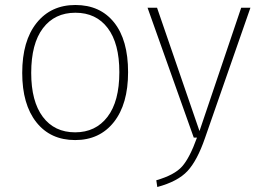

<svg xmlns="http://www.w3.org/2000/svg" viewBox="-20 -551 1043 769"><path d="M282 -531Q381 -531 437 -461Q493 -391 493 -262Q493 -134 436 -62Q379 10 281 10Q182 10 125.5 -61.5Q69 -133 69 -259Q69 -387 126.5 -459Q184 -531 282 -531ZM983 -520 801 2Q770 92 731 134Q692 176 610 198L606 171Q679 150 709.5 115.5Q740 81 769 0H756L571 -520H609L779 -26L946 -520ZM105 -259Q105 -145 151.5 -83Q198 -21 281 -21Q363 -21 410.5 -83Q458 -145 458 -262Q458 -377 411.5 -438.5Q365 -500 282 -500Q199 -500 152 -438Q105 -376 105 -259Z"/></svg>

Font: Fira Sans UltraLight
Style: Regular
Weight: 200
Designer: Carrois Corporate & Edenspiekermann AG
Foundry: Carrois Corporate GbR & Edenspiekermann AG
Version: Version 4.106;PS 004.106;hotconv 1.0.70;makeotf.lib2.5.58329